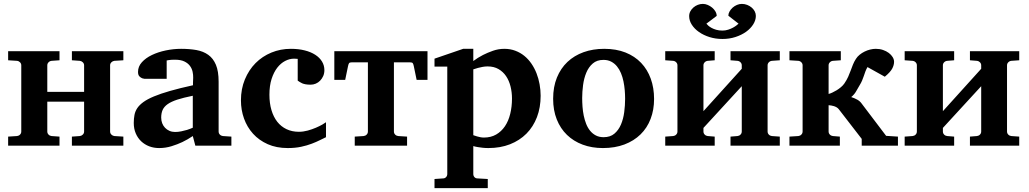

<svg xmlns="http://www.w3.org/2000/svg" viewBox="-20 -752 5309 991"><path d="M351.1 0V-46.9L392.1 -49.8Q400.9 -50.8 407.5 -57.4Q414.1 -64 414.1 -73.2V-227.1H224.1V-73.2Q224.1 -64 230.5 -57.4Q236.8 -50.8 246.1 -49.8L287.1 -46.9V0H22V-46.9L67.9 -49.8Q77.1 -50.8 83.5 -57.4Q89.8 -64 89.8 -73.2V-415Q89.8 -423.8 83.5 -430.4Q77.1 -437 67.9 -438L22 -440.9V-487.8H287.1V-440.9L246.1 -438Q236.8 -437 230.5 -430.4Q224.1 -423.8 224.1 -415V-277.8H414.1V-415Q414.1 -423.8 407.5 -430.4Q400.9 -437 392.1 -438L351.1 -440.9V-487.8H616.7V-440.9L570.3 -438Q561.5 -437 554.9 -430.4Q548.3 -423.8 548.3 -415V-73.2Q548.3 -64 554.9 -57.4Q561.5 -50.8 570.3 -49.8L616.7 -46.9V0Z M988.3 0 975.1 -49.8Q949.2 -32.2 920.9 -18.6Q896 -6.8 865.2 2.7Q834.5 12.2 801.3 12.2Q773.9 12.2 750.2 3.2Q726.6 -5.9 708.7 -22.7Q690.9 -39.6 680.7 -63.5Q670.4 -87.4 670.4 -117.2Q670.4 -139.6 674.1 -158.7Q677.7 -177.7 688.7 -194.1Q699.7 -210.4 720.2 -225.3Q740.7 -240.2 774.7 -254.4Q808.6 -268.6 857.9 -282.7Q907.2 -296.9 976.1 -312V-324.2Q976.1 -331.5 976.6 -337.4Q976.6 -344.2 977.1 -351.1Q977.5 -365.2 974.1 -381.6Q970.7 -397.9 960.4 -411.9Q950.2 -425.8 931.6 -434.8Q913.1 -443.8 883.3 -443.8Q873 -443.8 865 -443.4Q856.9 -442.9 851.6 -441.9Q845.2 -440.9 840.3 -439.9V-345.2H737.3Q724.6 -344.2 714.8 -347.7Q706.5 -350.6 699.5 -357.9Q692.4 -365.2 692.4 -380.9Q692.4 -408.7 712.2 -430.7Q731.9 -452.6 763.9 -468Q795.9 -483.4 835.7 -491.7Q875.5 -500 915 -500Q958 -500 993.7 -493.7Q1029.3 -487.3 1054.9 -469Q1080.6 -450.7 1094.5 -417.5Q1108.4 -384.3 1108.4 -330.1V-73.2Q1108.4 -64 1114.7 -57.4Q1121.1 -50.8 1130.4 -49.8L1174.3 -46.9V0ZM975.1 -257.8Q926.8 -248 895.3 -237.8Q863.8 -227.5 845.2 -214.4Q826.7 -201.2 819.3 -184.3Q812 -167.5 812 -145Q812 -129.4 817.1 -116Q822.3 -102.5 831.8 -92.5Q841.3 -82.5 854.5 -76.7Q867.7 -70.8 883.3 -70.8Q899.4 -70.8 915.8 -74.2Q932.1 -77.6 945.3 -81.5Q960.9 -86.4 975.1 -92.8Z M1662.6 -43.9Q1649.9 -38.1 1631.6 -28.8Q1613.3 -19.5 1589.1 -10.3Q1564.9 -1 1534.2 5.6Q1503.4 12.2 1465.3 12.2Q1406.7 12.2 1361.8 -7.8Q1316.9 -27.8 1286.1 -61.8Q1255.4 -95.7 1239.5 -140.1Q1223.6 -184.6 1223.6 -233.9Q1223.6 -293 1243.9 -342Q1264.2 -391.1 1299.1 -426.3Q1334 -461.4 1380.9 -480.7Q1427.7 -500 1481.4 -500Q1521 -500 1552.7 -491.9Q1584.5 -483.9 1607.2 -469.2Q1629.9 -454.6 1642.1 -434.3Q1654.3 -414.1 1654.3 -390.1Q1654.3 -373 1648.2 -359.4Q1642.1 -345.7 1632.3 -335.7Q1622.6 -325.7 1609.9 -320.3Q1597.2 -314.9 1583.5 -314.9Q1567.9 -314.9 1557.4 -316.9Q1546.9 -318.8 1539.6 -322Q1532.2 -325.2 1526.9 -328.9Q1521.5 -332.5 1516.6 -335.9V-448.2Q1510.3 -448.2 1506.6 -448.7Q1502.9 -449.2 1497.6 -449.2Q1474.6 -449.2 1451.9 -437.5Q1429.2 -425.8 1411.1 -402.6Q1393.1 -379.4 1381.8 -344.5Q1370.6 -309.6 1370.6 -263.2Q1370.6 -219.2 1381.1 -183.8Q1391.6 -148.4 1411.1 -123.5Q1430.7 -98.6 1459 -85.2Q1487.3 -71.8 1522.5 -71.8Q1545.4 -71.8 1568.4 -78.1Q1591.3 -84.5 1610.6 -92.8Q1629.9 -101.1 1643.8 -109.1Q1657.7 -117.2 1662.6 -121.1Z M2130.4 -339.8 2115.7 -411.1Q2113.3 -422.4 2110.1 -426.3Q2106.9 -430.2 2096.7 -430.2H2013.2V-73.2Q2013.2 -64 2019.5 -57.4Q2025.9 -50.8 2035.2 -49.8L2081.1 -46.9V0H1811V-46.9L1856.9 -49.8Q1866.2 -50.8 1872.6 -57.4Q1878.9 -64 1878.9 -73.2V-430.2H1795.4Q1785.2 -430.2 1782 -426.3Q1778.8 -422.4 1776.4 -411.1L1761.7 -339.8H1705.6V-487.8H2186.5V-339.8Z M2622.6 -243.2Q2622.6 -275.9 2615 -306.2Q2607.4 -336.4 2592 -359.1Q2576.7 -381.8 2553 -395.5Q2529.3 -409.2 2496.6 -409.2Q2483.4 -409.2 2470.5 -406.7Q2457.5 -404.3 2446.8 -401.4Q2434.1 -397.9 2422.9 -394V-54.2Q2432.6 -50.3 2442.4 -47.9Q2450.7 -45.4 2460 -43.7Q2469.2 -42 2477.5 -42Q2513.7 -42 2540.8 -57.6Q2567.9 -73.2 2586.2 -100.3Q2604.5 -127.4 2613.5 -164.3Q2622.6 -201.2 2622.6 -243.2ZM2770.5 -257.8Q2770.5 -197.3 2751.5 -147.5Q2732.4 -97.7 2697.3 -62.3Q2662.1 -26.9 2612.3 -7.3Q2562.5 12.2 2500.5 12.2Q2485.4 12.2 2471.7 10.7Q2458 9.3 2446.8 7.3Q2434.1 5.4 2422.9 2V146Q2422.9 155.8 2429 162.4Q2435.1 168.9 2444.8 168.9L2497.6 171.9V219.2H2222.7V171.9L2266.6 168.9Q2275.9 168.9 2282.2 162.4Q2288.6 155.8 2288.6 146V-408.2H2222.7V-449.2L2370.6 -500H2422.9V-437Q2446.3 -454.6 2473.1 -468.3Q2496.1 -480 2524.4 -490Q2552.7 -500 2583.5 -500Q2613.8 -500 2639.6 -490.2Q2665.5 -480.5 2686.3 -463.6Q2707 -446.8 2722.9 -423.6Q2738.8 -400.4 2749.3 -373.5Q2759.8 -346.7 2765.1 -317.1Q2770.5 -287.6 2770.5 -257.8Z M3206.5 -242.2Q3206.5 -263.2 3204.6 -286.4Q3202.6 -309.6 3198 -332Q3193.4 -354.5 3185.1 -374.5Q3176.8 -394.5 3164.3 -409.7Q3151.9 -424.8 3134.8 -433.8Q3117.7 -442.9 3094.7 -442.9Q3061 -442.9 3039.6 -424.3Q3018.1 -405.8 3006.1 -376.7Q2994.1 -347.7 2989.5 -313Q2984.9 -278.3 2984.9 -246.1Q2984.9 -224.6 2986.6 -201.2Q2988.3 -177.7 2992.9 -155.3Q2997.6 -132.8 3005.4 -112.8Q3013.2 -92.8 3025.6 -77.4Q3038.1 -62 3055.2 -53Q3072.3 -43.9 3095.7 -43.9Q3129.9 -43.9 3151.4 -62.3Q3172.9 -80.6 3185.1 -109.4Q3197.3 -138.2 3201.9 -173.3Q3206.5 -208.5 3206.5 -242.2ZM3356 -241.2Q3356 -185.1 3338.1 -138.4Q3320.3 -91.8 3286.1 -58.3Q3252 -24.9 3202.9 -6.3Q3153.8 12.2 3091.8 12.2Q3034.7 12.2 2987.5 -5.4Q2940.4 -22.9 2906.5 -55.7Q2872.6 -88.4 2853.8 -135.5Q2835 -182.6 2835 -242.2Q2835 -303.7 2854.5 -351.6Q2874 -399.4 2908.9 -432.4Q2943.8 -465.3 2992.2 -482.7Q3040.5 -500 3098.6 -500Q3160.6 -500 3208.5 -481Q3256.3 -461.9 3289.1 -427.5Q3321.8 -393.1 3338.9 -345.7Q3356 -298.3 3356 -241.2Z M3750.5 0V-46.9L3786.6 -49.8Q3795.9 -50.8 3802.2 -57.4Q3808.6 -64 3808.6 -73.2V-307.1L3610.8 -91.8V-73.2Q3610.8 -64 3617.2 -57.4Q3623.5 -50.8 3632.8 -49.8L3668.9 -46.9V0H3413.6V-46.9L3454.6 -49.8Q3463.9 -50.8 3470.2 -57.4Q3476.6 -64 3476.6 -73.2V-415Q3476.6 -423.8 3470.2 -430.4Q3463.9 -437 3454.6 -438L3413.6 -440.9V-487.8H3668.9V-440.9L3632.8 -438Q3623.5 -437 3617.2 -430.4Q3610.8 -423.8 3610.8 -415V-178.2L3808.6 -397V-415Q3808.6 -423.8 3802.2 -430.4Q3795.9 -437 3786.6 -438L3750.5 -440.9V-487.8H4004.9V-440.9L3963.9 -438Q3954.6 -437 3948.2 -430.4Q3941.9 -423.8 3941.9 -415V-73.2Q3941.9 -64 3948.2 -57.4Q3954.6 -50.8 3963.9 -49.8L4004.9 -46.9V0ZM3881.3 -669.9Q3881.3 -647.9 3867.9 -626.5Q3854.5 -605 3831.1 -588.1Q3807.6 -571.3 3776.1 -561Q3744.6 -550.8 3709 -550.8Q3673.8 -550.8 3642.6 -560.5Q3611.3 -570.3 3587.9 -586.7Q3564.5 -603 3550.8 -624.3Q3537.1 -645.5 3537.1 -668.9Q3537.1 -682.1 3543.2 -693.6Q3549.3 -705.1 3559.3 -713.6Q3569.3 -722.2 3582 -727.1Q3594.7 -731.9 3607.9 -731.9Q3620.1 -731.9 3632.8 -726.6Q3645.5 -721.2 3655.8 -712.6Q3666 -704.1 3672.6 -692.9Q3679.2 -681.6 3679.2 -669.9L3626 -629.9Q3628.9 -626 3635.5 -619.9Q3642.1 -613.8 3652.3 -608.2Q3662.6 -602.5 3676.5 -598.4Q3690.4 -594.2 3709 -594.2Q3724.6 -594.2 3738.8 -598.9Q3752.9 -603.5 3763.9 -609.6Q3774.9 -615.7 3782.2 -621.6Q3789.6 -627.4 3792 -629.9L3739.3 -670.9Q3739.3 -681.6 3745.4 -692.6Q3751.5 -703.6 3761.2 -712.4Q3771 -721.2 3783.7 -726.6Q3796.4 -731.9 3809.1 -731.9Q3823.2 -731.9 3836.4 -726.8Q3849.6 -721.7 3859.6 -713.1Q3869.6 -704.6 3875.5 -693.4Q3881.3 -682.1 3881.3 -669.9Z M4427.7 0V-35.2L4309.6 -188Q4305.2 -193.8 4298.6 -197.8Q4292 -201.7 4284.7 -204.1Q4277.3 -206.5 4270 -207.5Q4262.7 -208.5 4256.8 -209V-73.2Q4256.8 -64 4263.2 -57.4Q4269.5 -50.8 4278.8 -49.8L4314.9 -46.9V0H4054.7V-46.9L4100.6 -49.8Q4109.9 -50.8 4116.2 -57.4Q4122.6 -64 4122.6 -73.2V-415Q4122.6 -423.8 4116.2 -430.4Q4109.9 -437 4100.6 -438L4054.7 -440.9V-487.8H4319.8V-440.9L4278.8 -438Q4269.5 -437 4263.2 -430.4Q4256.8 -423.8 4256.8 -415V-267.1Q4265.1 -269 4276.1 -274.2Q4287.1 -279.3 4298.3 -286.1Q4309.6 -293 4320.1 -301.8Q4330.6 -310.5 4337.9 -320.8Q4350.6 -339.4 4357.9 -356Q4365.2 -372.6 4370.8 -387.9Q4376.5 -403.3 4382.3 -418.2Q4388.2 -433.1 4397.9 -448.2Q4405.3 -460 4417 -469.5Q4428.7 -479 4442.6 -485.8Q4456.5 -492.7 4471.4 -496.3Q4486.3 -500 4500.5 -500Q4520.5 -500 4537.6 -494.1Q4554.7 -488.3 4567.4 -478.8Q4580.1 -469.2 4587.4 -457.3Q4594.7 -445.3 4594.7 -433.1Q4594.7 -416 4585 -397.7Q4575.2 -379.4 4546.9 -356L4457.5 -405.8Q4450.7 -394 4446.5 -382.6Q4442.4 -371.1 4438.5 -359.6Q4434.6 -348.1 4429.7 -336.4Q4424.8 -324.7 4417.5 -313Q4408.7 -299.3 4399.7 -282.2Q4390.6 -265.1 4373.5 -251Q4390.6 -245.6 4405 -237.5Q4419.4 -229.5 4428.7 -215.8L4553.7 -50.8L4614.7 -46.9V0Z M4986.3 0V-46.9L5022.5 -49.8Q5031.7 -50.8 5038.1 -57.4Q5044.4 -64 5044.4 -73.2V-307.1L4846.7 -91.8V-73.2Q4846.7 -64 4853 -57.4Q4859.4 -50.8 4868.7 -49.8L4904.8 -46.9V0H4649.4V-46.9L4690.4 -49.8Q4699.7 -50.8 4706.1 -57.4Q4712.4 -64 4712.4 -73.2V-415Q4712.4 -423.8 4706.1 -430.4Q4699.7 -437 4690.4 -438L4649.4 -440.9V-487.8H4904.8V-440.9L4868.7 -438Q4859.4 -437 4853 -430.4Q4846.7 -423.8 4846.7 -415V-178.2L5044.4 -397V-415Q5044.4 -423.8 5038.1 -430.4Q5031.7 -437 5022.5 -438L4986.3 -440.9V-487.8H5240.7V-440.9L5199.7 -438Q5190.4 -437 5184.1 -430.4Q5177.7 -423.8 5177.7 -415V-73.2Q5177.7 -64 5184.1 -57.4Q5190.4 -50.8 5199.7 -49.8L5240.7 -46.9V0Z"/></svg>

Font: Charis SIL CyrE
Style: Bold
Weight: 700
Foundry: SIL International
Version: Version 5.000